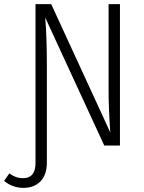

<svg xmlns="http://www.w3.org/2000/svg" viewBox="-74 -705 699 930"><path d="M507 -685V0H431L145 -620Q153 -528 153 -387V82Q153 142 122 173.5Q91 205 40 205Q-14 205 -54 171L-29 135Q-13 146 2 152Q17 158 38 158Q98 158 98 84V-685H174L460 -64Q452 -184 452 -266V-685Z"/></svg>

Font: Fira Sans Condensed Light
Style: Regular
Weight: 300
Width: 3
Designer: bBox Type GmbH & Carrois Corporate GbR & Edenspiekermann AG
Foundry: bBox Type GmbH & Carrois Corporate GbR & Edenspiekermann AG
Version: Version 4.301